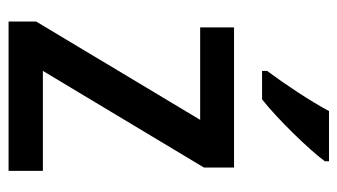

<svg xmlns="http://www.w3.org/2000/svg" viewBox="-194 -612 806 459"><g transform="rotate(90 209.5 -383.0)"><path d="M366 -756V-766H246C222 -721 182 -661 150 -618V-606H218C264 -642 338 -718 366 -756ZM389 0V-82H150L381 -467V-539H46V-458H267L32 -66V0Z"/></g></svg>

Font: Noto Sans Thai Looped SemiCondensed Medium
Style: Regular
Weight: 500
Width: 4
Designer: Sasikarn Vongin, Ben Mitchell
Foundry: The Fontpad Ltd
Version: Version 1.001